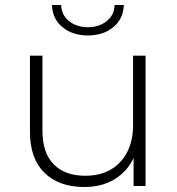

<svg xmlns="http://www.w3.org/2000/svg" viewBox="-20 -745 709 769"><path d="M188 -725H225Q226 -685 256.5 -660.5Q287 -636 332 -636Q377 -636 407.5 -660.5Q438 -685 439 -725H476Q474 -669 433.5 -636Q393 -603 332 -603Q271 -603 230.5 -636Q190 -669 188 -725ZM513 -522H563V0H515V-112Q489 -57 438 -26.5Q387 4 318 4Q216 4 158 -53Q100 -110 100 -217V-522H150V-221Q150 -133 195 -87Q240 -41 322 -41Q410 -41 461.5 -96Q513 -151 513 -244Z"/></svg>

Font: mBank Light
Style: Regular
Weight: 300
Designer: Julieta Ulanovsky
Foundry: Julieta Ulanovsky
Version: Version 7.200;PS 007.200;hotconv 1.0.88;makeotf.lib2.5.64775